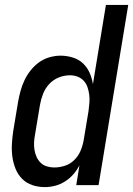

<svg xmlns="http://www.w3.org/2000/svg" viewBox="-20 -755 543 783"><path d="M163 8Q136 8 112 0Q88 -8 70.5 -25.5Q53 -43 43.5 -66.5Q34 -90 30.5 -115.5Q27 -141 28.5 -167.5Q30 -194 34 -221L54 -341Q58 -363 64 -385Q70 -407 80 -428Q90 -449 105 -468Q120 -487 139.5 -501Q159 -515 182 -521.5Q205 -528 227 -528Q252 -528 276.5 -520.5Q301 -513 318 -497Q335 -481 345 -459Q355 -437 359 -412L412 -735H503L382 0H291L304 -81Q294 -61 279 -44Q264 -27 245 -15Q226 -3 205 2.5Q184 8 163 8ZM201 -72Q223 -72 244.5 -79Q266 -86 282.5 -102Q299 -118 308 -139Q317 -160 321 -182L341 -302Q343 -318 344.5 -335Q346 -352 344 -368Q342 -384 337 -399Q332 -414 321.5 -425.5Q311 -437 296 -442.5Q281 -448 265 -448Q242 -448 219.5 -439Q197 -430 180.5 -412Q164 -394 155.5 -372Q147 -350 143 -327L123 -207Q120 -192 119 -176Q118 -160 120.5 -144.5Q123 -129 129 -115.5Q135 -102 145.5 -91.5Q156 -81 171 -76.5Q186 -72 201 -72Z"/></svg>

Font: Iosevka Term Curly Md Obl
Style: Regular
Weight: 500
Italic angle: -9°
Designer: Belleve Invis
Foundry: Belleve Invis
Version: Version 32.3.0